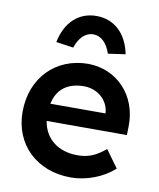

<svg xmlns="http://www.w3.org/2000/svg" viewBox="-87 -839 759 917"><g transform="rotate(10 293.0 -380.5)"><path d="M319 10C393 10 474 -20 528 -70L467 -154C419 -114 382 -100 332 -100C237 -100 172 -152 159 -236H548L549 -279C552 -429 447 -538 307 -539C150 -538 38 -424 38 -259C38 -102 152 10 319 10ZM139 -615 223 -603C239 -652 269 -682 307 -682C345 -682 375 -652 391 -603L475 -615C456 -712 394 -771 307 -771C220 -771 158 -712 139 -615ZM162 -320C177 -392 227 -430 307 -430C371 -430 424 -385 429 -325V-320Z"/></g></svg>

Font: Easer Grotesk Medium
Style: Regular
Weight: 500
Designer: Boardeaser, Bonnie Shaver-Troup, Thomas Jockin
Foundry: Lexend
Version: Version 1.001;Glyphs 3.1.2 (3151)